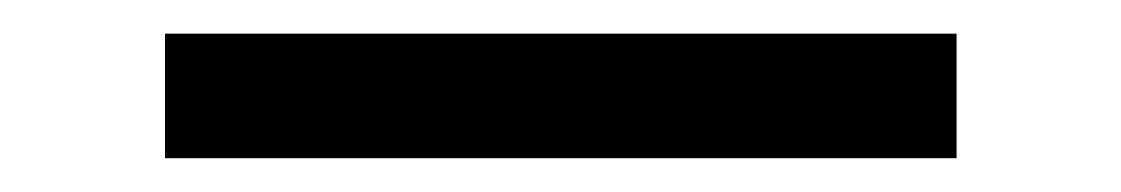

<svg xmlns="http://www.w3.org/2000/svg" viewBox="-20 29 660 113"><path d="M77.1 122.1Q77.1 103.5 77.1 48.8Q193.4 48.8 543 48.8Q543 67.4 543 122.1Q426.8 122.1 77.1 122.1Z"/></svg>

Font: Kadena Space Grotesk
Style: Regular
Weight: 400
Designer: Florian Karsten
Version: Version 2.000